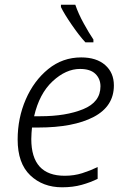

<svg xmlns="http://www.w3.org/2000/svg" viewBox="-20 -786 535 816"><path d="M244 10Q290 10 327.5 -0.5Q365 -11 395 -26V-76Q364 -61 329.5 -50Q295 -39 255 -39Q113 -39 113 -195Q113 -208 114 -221Q115 -234 116 -244H142Q292 -244 378 -289Q464 -334 464 -423Q464 -477 427 -509.5Q390 -542 325 -542Q246 -542 185 -492.5Q124 -443 89.5 -363.5Q55 -284 55 -193Q55 -92 108.5 -41Q162 10 244 10ZM125 -292Q147 -388 203.5 -440.5Q260 -493 320 -493Q364 -493 385.5 -472Q407 -451 407 -419Q407 -352 333.5 -322Q260 -292 152 -292ZM343 -606H377V-618Q358 -646 335.5 -687Q313 -728 300 -766H239V-756Q253 -727 285 -680.5Q317 -634 343 -606Z"/></svg>

Font: Noto Sans UI Light
Style: Italic
Weight: 300
Italic angle: -12°
Designer: Monotype Design Team
Foundry: Monotype Imaging Inc.
Version: Version 1.901